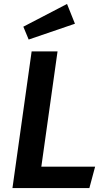

<svg xmlns="http://www.w3.org/2000/svg" viewBox="-20 -951 539 971"><path d="M319 -931 98 -816 125 -751 359 -831ZM271 -691H140L43 0H432L461 -108H189Z"/></svg>

Font: Fira Sans Medium
Style: Italic
Weight: 500
Italic angle: -8°
Designer: bBox Type GmbH & Carrois Corporate GbR & Edenspiekermann AG
Foundry: bBox Type GmbH & Carrois Corporate GbR & Edenspiekermann AG
Version: Version 4.301;PS 004.301;hotconv 1.0.88;makeotf.lib2.5.64775